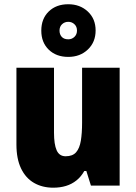

<svg xmlns="http://www.w3.org/2000/svg" viewBox="-20 -871 640 901"><path d="M541.5 -553.2V0H406.7L385.3 -68.4H375.5Q360.4 -41.5 338.6 -24.2Q316.9 -6.8 289.6 1.5Q262.2 9.8 230 9.8Q178.7 9.8 139.6 -12.7Q100.6 -35.2 78.9 -80.3Q57.1 -125.5 57.1 -192.9V-553.2H233.4V-248.5Q233.4 -193.8 245.8 -165.8Q258.3 -137.7 288.1 -137.7Q320.8 -137.7 337.2 -156.5Q353.5 -175.3 359.4 -210.7Q365.2 -246.1 365.2 -295.4V-553.2ZM300.3 -604Q243.7 -604 208.7 -637.9Q173.8 -671.9 173.8 -727.1Q173.8 -783.2 208.7 -817.1Q243.7 -851.1 300.3 -851.1Q355.5 -851.1 392.1 -816.9Q428.7 -782.7 428.7 -728Q428.7 -673.3 392.3 -638.7Q356 -604 300.3 -604ZM300.3 -686.5Q317.4 -686.5 329.3 -698Q341.3 -709.5 341.3 -727.5Q341.3 -746.1 329.3 -757.3Q317.4 -768.6 300.3 -768.6Q283.2 -768.6 271.2 -757.3Q259.3 -746.1 259.3 -727.5Q259.3 -709.5 269.8 -698Q280.3 -686.5 300.3 -686.5Z"/></svg>

Font: Open Sans SemiCondensed ExtraBold
Style: Regular
Weight: 800
Width: 4
Designer: Monotype Design Team
Foundry: Monotype Imaging Inc.
Version: Version 3.000